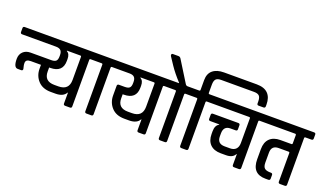

<svg xmlns="http://www.w3.org/2000/svg" viewBox="-104 -1437 3384 1987"><g transform="rotate(20 1588.0 -443.5)"><path d="M74 -191Q29 -191 29 -286Q29 -335 60 -365Q91 -395 143 -395H368Q406 -395 421.5 -409.5Q437 -424 437 -461V-475Q437 -510 420.5 -526.5Q404 -543 368 -543H-5Q-24 -543 -24 -562V-605Q-24 -623 -5 -623H815Q834 -623 834 -605V-562Q834 -543 815 -543H749Q738 -543 738 -531V-19Q738 0 719 0H666Q647 0 647 -19V-137H643Q614 -84 529 -84H477Q386 -84 336 -138.5Q286 -193 286 -271V-313H175Q146 -313 132.5 -303Q119 -293 119 -271.5Q119 -250 124.5 -232.5Q130 -215 130 -209Q130 -191 112 -191ZM647 -278V-531Q647 -543 636 -543H489V-538Q524 -520 524 -464V-443Q524 -316 386 -316H375V-271Q375 -165 487 -165H531Q647 -165 647 -278Z M954 0H901Q882 0 882 -19V-531Q882 -543 871 -543H806Q786 -543 786 -562V-605Q786 -623 806 -623H1049Q1069 -623 1069 -605V-562Q1069 -543 1049 -543H984Q973 -543 973 -531V-19Q973 0 954 0Z M1446 -543H1299V-538Q1334 -520 1334 -464V-443Q1334 -316 1196 -316H1185V-271Q1185 -165 1297 -165H1341Q1457 -165 1457 -278V-531Q1457 -543 1446 -543ZM1247 -461V-475Q1247 -510 1230.5 -526.5Q1214 -543 1178 -543H1040Q1021 -543 1021 -562V-605Q1021 -623 1040 -623H1625Q1644 -623 1644 -605V-562Q1644 -543 1625 -543H1559Q1548 -543 1548 -531V-19Q1548 0 1529 0H1476Q1457 0 1457 -19V-137H1453Q1424 -84 1339 -84H1287Q1196 -84 1146 -138.5Q1096 -193 1096 -271V-376Q1096 -395 1115 -395H1178Q1216 -395 1231.5 -409.5Q1247 -424 1247 -461Z M1788 -623H1859Q1879 -623 1879 -605V-562Q1879 -543 1859 -543H1794Q1783 -543 1783 -531V-19Q1783 0 1764 0H1711Q1692 0 1692 -19V-531Q1692 -543 1681 -543H1616Q1596 -543 1596 -562V-605Q1596 -623 1616 -623H1693V-627Q1621 -705 1576 -772L1521 -855Q1516 -861 1516 -870Q1516 -885 1531 -885H1592Q1609 -885 1619 -870L1762 -640Q1772 -623 1788 -623Z M2094 -887H2454Q2537 -887 2578.5 -845Q2620 -803 2620 -725V-706Q2620 -686 2600 -686H2547Q2529 -686 2529 -706V-724Q2529 -769 2512 -786.5Q2495 -804 2454 -804H2093Q2052 -804 2035 -786Q2018 -768 2018 -724V-635Q2018 -623 2029 -623H2094Q2114 -623 2114 -605V-562Q2114 -543 2094 -543H2029Q2018 -543 2018 -531V-19Q2018 0 1999 0H1946Q1927 0 1927 -19V-531Q1927 -543 1916 -543H1851Q1831 -543 1831 -562V-605Q1831 -623 1851 -623H1916Q1927 -623 1927 -635V-742Q1927 -814 1971 -850.5Q2015 -887 2094 -887Z M2231 -365H2132Q2113 -365 2113 -383V-427Q2113 -446 2132 -446H2411Q2430 -446 2430 -427V-383Q2430 -365 2411 -365H2355Q2279 -365 2279 -283V-250Q2279 -170 2361 -170H2420Q2462 -170 2484.5 -193.5Q2507 -217 2507 -260V-531Q2507 -543 2496 -543H2085Q2066 -543 2066 -562V-605Q2066 -623 2085 -623H2675Q2695 -623 2695 -605V-562Q2695 -543 2675 -543H2610Q2599 -543 2599 -531V-20Q2599 0 2579 0H2525Q2507 0 2507 -20V-137H2503Q2478 -89 2405 -89H2347Q2272 -89 2231 -129.5Q2190 -170 2190 -245V-275Q2190 -340 2231 -361Z M2814 -266V-157Q2814 -114 2832 -96.5Q2850 -79 2892 -78H2903Q2923 -78 2923 -59V-19Q2923 0 2903 0H2872Q2723 0 2723 -160V-271Q2723 -348 2764.5 -388.5Q2806 -429 2881 -429H3002Q3013 -429 3013 -441V-531Q3013 -542 3004 -543H2666Q2647 -543 2647 -562V-605Q2647 -623 2666 -623H3181Q3200 -623 3200 -605V-562Q3200 -543 3181 -543H3115Q3104 -543 3104 -531V-19Q3104 0 3085 0H3033Q3013 0 3013 -19V-333Q3013 -345 3002 -345H2893Q2814 -345 2814 -266Z"/></g></svg>

Font: Rajdhani SemiBold
Style: Regular
Weight: 600
Designer: Satya Rajpurohit, Jyotish Sonowal
Foundry: Indian Type Foundry
Version: Version 1.201 February 1, 2022